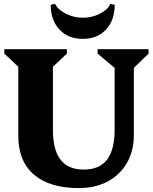

<svg xmlns="http://www.w3.org/2000/svg" viewBox="-20 -940 777 976"><path d="M562.6 -595 476 -667.6V-690H735.4V-667.6L660.4 -595V-254.6Q660.4 -173.4 625.6 -112.6Q590.8 -51.8 528 -17.9Q465.2 16 381.4 16Q232 16 152.5 -52.3Q73 -120.6 73 -249.2V-600.6L2 -667.6V-690H320V-667.6L249 -600.6V-280.2Q249 -178 287.8 -128Q326.6 -78 405.8 -78Q485 -78 523.8 -128Q562.6 -178 562.6 -280.2ZM400.4 -742.4Q326.8 -742.4 282.4 -789.6Q238 -836.8 237.6 -915.6L259.8 -920.4Q274.8 -890.4 315.3 -870.1Q355.8 -849.8 400.4 -849.8Q447.4 -849.8 487.5 -870.1Q527.6 -890.4 541 -920.4L563.2 -915.6Q562.8 -836.8 518.8 -789.6Q474.8 -742.4 400.4 -742.4Z"/></svg>

Font: Platypi Light
Style: Regular
Weight: 300
Designer: David Sargent
Foundry: Bolt Cutter Type
Version: Version 1.200